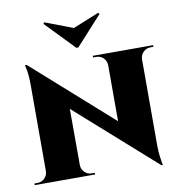

<svg xmlns="http://www.w3.org/2000/svg" viewBox="-100 -1039 1081 1146"><g transform="rotate(-10 440.5 -466.5)"><path d="M97 -715 772 -115 785 14 110 -585ZM103 -71V0H20V-10Q20 -10 29 -10Q38 -10 39 -10Q64 -10 82 -28Q100 -46 100 -71ZM306 -71Q306 -46 324 -28Q342 -10 367 -10Q368 -10 377 -10Q386 -10 386 -10V0H303V-71ZM97 -715 305 -499 306 0H100V-590Q100 -649 93.5 -682Q87 -715 87 -715ZM781 -700V-114Q781 -73 784.5 -44Q788 -15 791 -0.5Q794 14 794 14H785L576 -218V-700ZM861 -700V-690Q861 -690 852 -690Q843 -690 843 -690Q818 -690 800 -672.5Q782 -655 781 -629H778V-700ZM495 -700H578V-629H576Q575 -655 557.5 -672.5Q540 -690 514 -690Q514 -690 505 -690Q496 -690 495 -690ZM578 -939 571 -947 413 -883 245 -947 238 -939 407 -764H419Z"/></g></svg>

Font: Cinzel Black
Style: Regular
Weight: 900
Designer: Natanael Gama
Version: Version 2.000